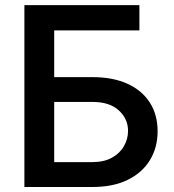

<svg xmlns="http://www.w3.org/2000/svg" viewBox="-20 -748 696 768"><path d="M77.6 0V-727.5H537.6V-626.5H196.8V-439.5H349.6Q432.1 -439.5 490.2 -412.8Q548.3 -386.2 579.3 -337.6Q610.4 -289.1 610.4 -223.1Q610.4 -157.2 579.3 -106.9Q548.3 -56.6 490.2 -28.3Q432.1 0 349.6 0ZM196.8 -99.6H349.6Q395.5 -99.6 427.2 -116.9Q459 -134.3 475.6 -163.1Q492.2 -191.9 492.2 -224.6Q492.2 -272.5 455.3 -306.4Q418.5 -340.3 349.6 -340.3H196.8Z"/></svg>

Font: Inter
Style: 540
Weight: 540
Designer: Rasmus Andersson
Foundry: rsms
Version: Version 4.001;git-66647c0bb